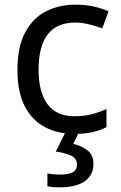

<svg xmlns="http://www.w3.org/2000/svg" viewBox="-20 -566 520 826"><path d="M300 10Q229 10 173.5 -19Q118 -48 86.5 -109Q55 -170 55 -265Q55 -364 88 -426Q121 -488 177.5 -517Q234 -546 306 -546Q347 -546 385 -537.5Q423 -529 447 -517L420 -444Q396 -453 364 -461Q332 -469 304 -469Q146 -469 146 -266Q146 -169 184.5 -117.5Q223 -66 299 -66Q343 -66 376.5 -75Q410 -84 438 -97V-19Q411 -5 378.5 2.5Q346 10 300 10ZM382 139Q382 187 345 213.5Q308 240 234 240Q202 240 184 235V180Q193 182 208 183.5Q223 185 237 185Q273 185 292 175.5Q311 166 311 141Q311 115 284.5 103Q258 91 220 86L263 0H321L295 53Q331 61 356.5 81Q382 101 382 139Z"/></svg>

Font: Noto Sans Avestan
Style: Regular
Weight: 400
Designer: Monotype Design Team
Foundry: Monotype Imaging Inc.
Version: Version 2.003; ttfautohint (v1.8.4.7-5d5b)